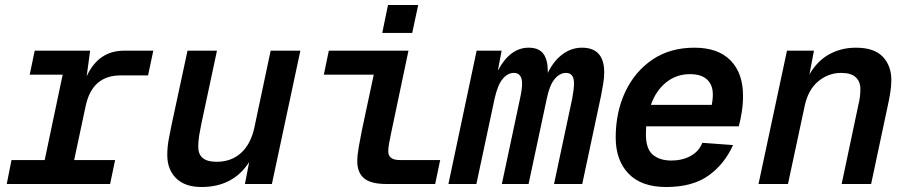

<svg xmlns="http://www.w3.org/2000/svg" viewBox="-20 -737 3640 769"><path d="M7 0 26 -96H159L231 -438H99L119 -534H341L327 -431Q374 -534 477 -534H594L573 -435H463Q349 -435 323 -312L277 -96H441L421 0Z M787 12Q721 12 685.5 -23Q650 -58 650 -116Q650 -147 655.5 -177.5Q661 -208 667 -236L731 -534H849L786 -239Q781 -215 777.5 -193Q774 -171 774 -149Q774 -89 847 -89Q907 -89 946 -125Q985 -161 999 -227L1064 -534H1183L1069 0H961L978 -88Q914 12 787 12Z M1529 0Q1465 0 1438 -23Q1411 -46 1411 -91Q1411 -116 1417 -149Q1423 -182 1430 -218L1477 -438H1277L1297 -534H1616L1548 -211Q1543 -187 1539 -166Q1535 -145 1535 -131Q1535 -96 1581 -96H1743L1723 0ZM1511 -605 1534 -717H1655L1631 -605Z M1776 0 1889 -534H1989L1974 -454Q2023 -546 2097 -546Q2138 -546 2156 -522Q2174 -498 2174 -452Q2174 -449 2174 -445Q2198 -494 2233.5 -520Q2269 -546 2311 -546Q2400 -546 2400 -447Q2400 -425 2396 -402Q2392 -379 2388 -357L2312 0H2199L2272 -343Q2279 -381 2279 -403Q2279 -445 2247 -445Q2222 -445 2201.5 -420.5Q2181 -396 2170 -342L2097 0H1990L2063 -343Q2071 -380 2071 -402Q2071 -445 2038 -445Q2013 -445 1993 -420.5Q1973 -396 1961 -342L1888 0Z M2648 12Q2549 12 2497.5 -41.5Q2446 -95 2446 -186Q2446 -288 2484.5 -369.5Q2523 -451 2593.5 -498.5Q2664 -546 2761 -546Q2856 -546 2906 -495Q2956 -444 2956 -353Q2956 -321 2951 -289Q2946 -257 2939 -231H2568Q2567 -215 2567 -199Q2567 -141 2594.5 -117.5Q2622 -94 2669 -94Q2712 -94 2745.5 -112Q2779 -130 2793 -165L2916 -156Q2882 -80 2818 -34Q2754 12 2648 12ZM2743 -440Q2689 -440 2648 -407Q2607 -374 2587 -317H2831Q2832 -326 2833.5 -335Q2835 -344 2835 -359Q2835 -397 2812 -418.5Q2789 -440 2743 -440Z M3018 0 3132 -534H3240L3222 -439Q3254 -494 3302 -520Q3350 -546 3408 -546Q3481 -546 3515.5 -510Q3550 -474 3550 -416Q3550 -392 3545.5 -364.5Q3541 -337 3536 -315L3469 0H3351L3418 -317Q3422 -332 3424 -348.5Q3426 -365 3426 -381Q3426 -410 3407.5 -427.5Q3389 -445 3349 -445Q3298 -445 3257.5 -411.5Q3217 -378 3203 -313L3136 0Z"/></svg>

Font: Geist Mono SemiBold
Style: Italic
Weight: 600
Italic angle: -12°
Monospace: yes
Designer: Basement.studio, Andrés Briganti, Mateo Zaragoza
Foundry: Basement.studio, Vercel, Andrés Briganti, Guido Ferreyra, Mateo Zaragoza
Version: Version 1.500; ttfautohint (v1.8.4.7-5d5b)